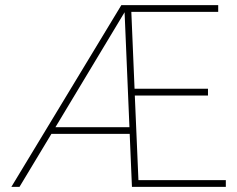

<svg xmlns="http://www.w3.org/2000/svg" viewBox="-20 -731 927 751"><path d="M521.5 -26.4 507.3 -357.4H793.5V-383.8H506.3L493.7 -684.6H833.5V-710.9H454.6L24.4 0H56.2L181.2 -207.5H487.3L496.1 0H863.3V-26.4ZM467.3 -683.1 486.3 -233.4H196.8Z"/></svg>

Font: Vazirmatn Thin
Style: Regular
Weight: 100
Designer: Saber Rastikerdar
Foundry: Saber Rastikerdar
Version: Version 33.003